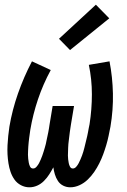

<svg xmlns="http://www.w3.org/2000/svg" viewBox="-20 -789 540 817"><path d="M105 8Q86 8 69 -1Q52 -10 41.5 -25Q31 -40 25 -57.5Q19 -75 16 -94Q13 -113 12 -132Q11 -151 12 -171Q13 -191 15 -210.5Q17 -230 20 -250Q32 -321 56.5 -391Q81 -461 116 -528L196 -491Q163 -430 141.5 -366Q120 -302 109 -237Q108 -228 106.5 -219Q105 -210 104 -201Q103 -192 102 -183.5Q101 -175 100.5 -166Q100 -157 99.5 -148Q99 -139 99 -130.5Q99 -122 100 -113.5Q101 -105 102.5 -96.5Q104 -88 108 -80Q112 -72 121 -72Q129 -72 135.5 -79.5Q142 -87 146 -94.5Q150 -102 153.5 -110.5Q157 -119 160 -127Q163 -135 165.5 -143.5Q168 -152 170.5 -160Q173 -168 175 -176.5Q177 -185 178.5 -193.5Q180 -202 182 -210Q184 -218 185.5 -226.5Q187 -235 188.5 -243.5Q190 -252 191 -260L204 -338H295L282 -260Q281 -252 279.5 -243.5Q278 -235 277 -226.5Q276 -218 275 -210Q274 -202 273 -193.5Q272 -185 271 -176.5Q270 -168 270 -160Q270 -152 269.5 -143.5Q269 -135 269 -127Q269 -119 270 -111Q271 -103 272.5 -95Q274 -87 278 -79.5Q282 -72 290 -72Q298 -72 304.5 -79.5Q311 -87 315 -95Q319 -103 322.5 -111Q326 -119 329 -127Q332 -135 334.5 -143.5Q337 -152 339 -160Q341 -168 343 -176.5Q345 -185 347 -193Q349 -201 351 -209.5Q353 -218 354.5 -226.5Q356 -235 357.5 -243Q359 -251 361 -260Q371 -324 371 -388Q371 -452 358 -513L446 -528Q459 -461 460.5 -391Q462 -321 450 -250Q446 -230 442 -210.5Q438 -191 432 -171Q426 -151 419 -132Q412 -113 402.5 -94Q393 -75 381 -57.5Q369 -40 353.5 -25Q338 -10 318.5 -1Q299 8 279 8Q263 8 249 1Q235 -6 226.5 -19Q218 -32 213.5 -47Q209 -62 207 -77Q199 -62 189.5 -47Q180 -32 167 -19Q154 -6 138 1Q122 8 105 8ZM278 -576 231 -624 388 -769 445 -711Z"/></svg>

Font: Iosevka SS04 Medium Oblique
Style: Regular
Weight: 500
Italic angle: -9°
Monospace: yes
Designer: Belleve Invis
Foundry: Belleve Invis
Version: Version 19.0.0; ttfautohint (v1.8.4)